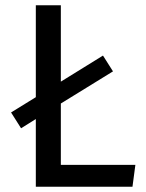

<svg xmlns="http://www.w3.org/2000/svg" viewBox="-20 -709 554 729"><path d="M211 -83V-316L409 -438L371 -498L211 -399V-689H116V-340L22 -282L60 -222L116 -257V0H483L494 -83Z"/></svg>

Font: Fira Math
Style: Regular
Weight: 400
Designer: Xiangdong Zeng
Foundry: Xiangdong Zeng
Version: Version 0.3.4